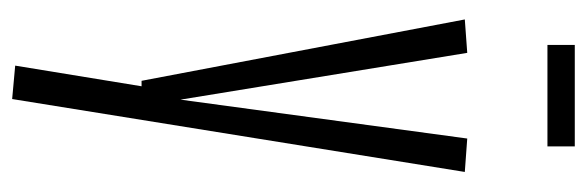

<svg xmlns="http://www.w3.org/2000/svg" viewBox="-345 -408 966 316"><g transform="rotate(90 138.0 -250.0)"><path d="M88 208 122 0H113L12 -532L67 -536L144 -64L208 -536L263 -532L143 213ZM54 -668V-713H221V-668Z"/></g></svg>

Font: Georama Extra Condensed Light
Style: Regular
Weight: 300
Width: 2
Designer: Jean-Baptiste Levee
Foundry: Production Type
Version: Version 1.000